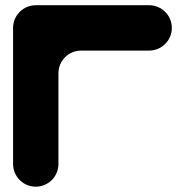

<svg xmlns="http://www.w3.org/2000/svg" viewBox="-20 -714 706 734"><path d="M116.7 -694C68.8 -694 30 -655.2 30 -607.3V-87C30 -39.2 68.8 -0.3 116.7 -0.3C164.6 -0.3 203.4 -39.2 203.4 -87V-433.9C203.4 -481.8 242.2 -520.6 290.1 -520.6H550.2C598.1 -520.6 636.9 -559.4 636.9 -607.3C636.9 -655.2 598.1 -694 550.2 -694Z"/></svg>

Font: OpenLukyanov
Style: Regular
Weight: 400
Designer: Michail Lukyanov
Foundry: book-let.ru
Version: Version 2.1